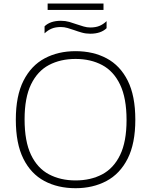

<svg xmlns="http://www.w3.org/2000/svg" viewBox="-20 -1032 836 1062"><path d="M398 9Q300 9 225.5 -30.8Q151 -70.5 109.2 -154.2Q67.5 -238 67.5 -370Q67.5 -502 110 -585.8Q152.5 -669.5 227 -709.2Q301.5 -749 398 -749Q495.5 -749 570 -709.2Q644.5 -669.5 686.5 -585.8Q728.5 -502 728.5 -370Q728.5 -238 686 -154.2Q643.5 -70.5 568.8 -30.8Q494 9 398 9ZM398 -34Q481.5 -34 545 -67.5Q608.5 -101 644.2 -174.5Q680 -248 680 -368Q680 -489.5 644.2 -564Q608.5 -638.5 545 -672.2Q481.5 -706 398 -706Q314.5 -706 251 -672.5Q187.5 -639 151.8 -565.5Q116 -492 116 -372Q116 -250 151.5 -175.8Q187 -101.5 250.8 -67.8Q314.5 -34 398 -34ZM479 -845.5Q454.5 -845.5 432.5 -851.8Q410.5 -858 390 -865.5Q371.5 -872 353.5 -877.2Q335.5 -882.5 316.5 -882.5Q287.5 -882.5 266.5 -874Q245.5 -865.5 226.5 -847.5V-886.5Q258 -917 317 -917Q341.5 -917 363.5 -910.8Q385.5 -904.5 406 -897Q424.5 -891 442.5 -885.5Q460.5 -880 479.5 -880Q508.5 -880 529.5 -888.5Q550.5 -897 569.5 -915V-876Q538 -845.5 479 -845.5ZM243.5 -977V-1012.5H552.5V-977Z"/></svg>

Font: Encode Sans Expanded Expanded ExtraLight
Style: Regular
Weight: 200
Width: 7
Designer: Multiple Designers
Foundry: Impallari Type
Version: Version 3.000; ttfautohint (v1.8.3) -l 8 -r 50 -G 200 -x 14 